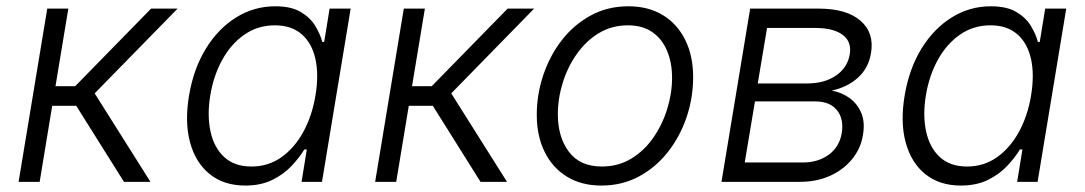

<svg xmlns="http://www.w3.org/2000/svg" viewBox="-20 -573 3418 605"><path d="M38.6 0 128.9 -545.9H195.3L154.8 -301.3H216.8L456.1 -545.9H539.6L278.3 -278.8L454.1 0H370.6L220.2 -239.7H144.5L105 0Z M752.9 11.7Q686 11.7 641.4 -23.9Q596.7 -59.6 579.1 -123.5Q561.5 -187.5 575.7 -272Q589.8 -356.4 628.7 -419.7Q667.5 -482.9 724.1 -518.1Q780.8 -553.2 847.2 -553.2Q897 -553.2 927 -535.6Q957 -518.1 972.9 -492.2Q988.8 -466.3 995.6 -440.9H1001.5L1018.6 -545.9H1085L994.6 0H930.2L946.8 -102.1H939Q923.3 -76.2 898.4 -49.8Q873.5 -23.4 837.6 -5.9Q801.8 11.7 752.9 11.7ZM772.5 -48.3Q825.2 -48.3 866.5 -77.4Q907.7 -106.4 935.5 -157Q963.4 -207.5 974.1 -272.5Q984.9 -337.4 973.9 -387.2Q962.9 -437 930.7 -465.1Q898.4 -493.2 846.2 -493.2Q792 -493.2 749.8 -463.6Q707.5 -434.1 680.2 -384.3Q652.8 -334.5 642.6 -272.5Q632.3 -210 643.3 -158.9Q654.3 -107.9 686.5 -78.1Q718.8 -48.3 772.5 -48.3Z M1162.1 0 1252.4 -545.9H1318.8L1278.3 -301.3H1340.3L1579.6 -545.9H1663.1L1401.9 -278.8L1577.6 0H1494.1L1343.8 -239.7H1268.1L1228.5 0Z M1875 11.7Q1812.5 11.7 1766.8 -16.1Q1721.2 -43.9 1696.3 -94.2Q1671.4 -144.5 1671.4 -211.4Q1671.4 -275.4 1691.9 -336.4Q1712.4 -397.5 1750.2 -446.3Q1788.1 -495.1 1841.3 -524.2Q1894.5 -553.2 1960 -553.2Q2022.9 -553.2 2068.6 -525.4Q2114.3 -497.6 2139.2 -447.3Q2164.1 -397 2164.1 -330.1Q2164.1 -265.1 2143.6 -204.1Q2123 -143.1 2084.7 -94.2Q2046.4 -45.4 1993.2 -16.8Q1939.9 11.7 1875 11.7ZM1876.5 -48.3Q1928.2 -48.3 1969.2 -73.2Q2010.3 -98.1 2038.8 -139.4Q2067.4 -180.7 2082.5 -230Q2097.7 -279.3 2097.7 -328.1Q2097.7 -375.5 2082 -412.8Q2066.4 -450.2 2035.6 -471.7Q2004.9 -493.2 1958.5 -493.2Q1907.7 -493.2 1866.9 -468.5Q1826.2 -443.8 1797.4 -402.8Q1768.6 -361.8 1753.2 -312.3Q1737.8 -262.7 1737.8 -212.4Q1737.8 -141.6 1772.5 -95Q1807.1 -48.3 1876.5 -48.3Z M2253.4 0 2343.8 -545.9H2559.1Q2647.5 -545.9 2691.4 -507.8Q2735.4 -469.7 2724.6 -405.8Q2716.8 -358.4 2683.6 -328.4Q2650.4 -298.3 2601.1 -287.6Q2632.8 -281.7 2657.5 -263.7Q2682.1 -245.6 2694.1 -216.6Q2706.1 -187.5 2699.2 -147.9Q2692.4 -105 2665 -71.5Q2637.7 -38.1 2595.5 -19Q2553.2 0 2500.5 0ZM2326.7 -61H2510.3Q2557.6 -61 2591.3 -85.4Q2625 -109.9 2632.3 -153.3Q2639.6 -197.8 2617.4 -225.6Q2595.2 -253.4 2549.3 -253.4H2358.9ZM2367.7 -310.1H2523.9Q2577.6 -310.1 2614 -334.7Q2650.4 -359.4 2657.7 -401.9Q2664.1 -441.9 2635 -463.4Q2606 -484.9 2548.8 -484.9H2397Z M3007.8 11.7Q2940.9 11.7 2896.2 -23.9Q2851.6 -59.6 2834 -123.5Q2816.4 -187.5 2830.6 -272Q2844.7 -356.4 2883.5 -419.7Q2922.4 -482.9 2979 -518.1Q3035.6 -553.2 3102.1 -553.2Q3151.9 -553.2 3181.9 -535.6Q3211.9 -518.1 3227.8 -492.2Q3243.7 -466.3 3250.5 -440.9H3256.3L3273.4 -545.9H3339.8L3249.5 0H3185.1L3201.7 -102.1H3193.8Q3178.2 -76.2 3153.3 -49.8Q3128.4 -23.4 3092.5 -5.9Q3056.6 11.7 3007.8 11.7ZM3027.3 -48.3Q3080.1 -48.3 3121.3 -77.4Q3162.6 -106.4 3190.4 -157Q3218.3 -207.5 3229 -272.5Q3239.7 -337.4 3228.8 -387.2Q3217.8 -437 3185.5 -465.1Q3153.3 -493.2 3101.1 -493.2Q3046.9 -493.2 3004.6 -463.6Q2962.4 -434.1 2935.1 -384.3Q2907.7 -334.5 2897.5 -272.5Q2887.2 -210 2898.2 -158.9Q2909.2 -107.9 2941.4 -78.1Q2973.6 -48.3 3027.3 -48.3Z"/></svg>

Font: Inter Light
Style: Italic
Weight: 300
Italic angle: -9.3988°
Designer: Rasmus Andersson
Foundry: rsms
Version: Version 4.001;git-66647c0bb